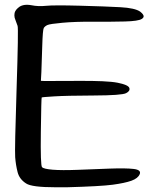

<svg xmlns="http://www.w3.org/2000/svg" viewBox="-20 -794 656 808"><path d="M569.8 -745.1Q584.5 -733.4 584.5 -725.6Q584.5 -719.2 576.7 -714.4Q562.5 -705.1 505.6 -703.6Q448.7 -702.1 372.3 -702.6Q295.9 -703.1 242.7 -698.2Q189.5 -693.4 179.2 -688.5Q168.9 -683.6 164.3 -676.3Q159.7 -668.9 157.7 -597.9Q155.8 -526.9 154.1 -490.5Q152.3 -454.1 152.1 -453.9Q151.9 -453.6 166.5 -453.1Q181.2 -452.6 305.9 -453.6Q430.7 -454.6 475.1 -445.8Q519.5 -437 524.2 -424.1Q528.8 -411.1 510.5 -401.9Q492.2 -392.6 375.2 -392.1Q258.3 -391.6 207.8 -388.4Q157.2 -385.3 155.5 -383.8Q153.8 -382.3 151.9 -240Q149.9 -97.7 157 -90.3Q164.1 -83 201.7 -79.8Q239.3 -76.7 307.1 -79.3Q375 -82 442.4 -84.5Q509.8 -86.9 542.5 -83Q575.2 -79.1 568.1 -61.3Q561 -43.5 533 -33.4Q504.9 -23.4 453.9 -16.6Q402.8 -9.8 261.2 -5.9Q235.8 -5.9 213.9 -5.9Q113.3 -5.9 89.8 -22Q61.5 -40 54 -69.8Q46.4 -99.6 43.9 -132.3Q41.5 -165 49.8 -419.7Q58.1 -674.3 54 -685.1Q49.8 -695.8 44.9 -710Q40.5 -719.7 40.5 -729.5Q40.5 -734.4 41.5 -739.7Q44.9 -753.9 63.5 -766.6Q76.2 -773.9 93.3 -773.9Q102.1 -773.9 112.3 -772Q141.1 -766.1 173.3 -769.5Q205.6 -772.9 315.2 -770Q424.8 -767.1 486.3 -763.7Q547.9 -760.3 569.8 -745.1Z"/></svg>

Font: Myanmar Kalay
Style: Regular
Weight: 400
Designer: Khon Soe Zaw Thu
Foundry: PaOh Unicode khonsoezawthu@gmail.com and @hotmail.com
Version: Version 1.20 December 6, 2016